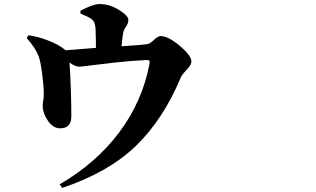

<svg xmlns="http://www.w3.org/2000/svg" viewBox="-20 -841 1540 937"><path d="M118.2 -668.9Q165 -663.1 218.3 -642.1Q271.5 -621.1 299.8 -595.7Q345.7 -598.6 448.2 -607.4Q448.2 -644.5 446.3 -701.2Q444.3 -735.4 426.8 -748Q410.2 -759.8 373 -774.4L372.1 -788.1Q433.6 -821.3 465.8 -821.3Q513.7 -821.3 560.1 -793Q606.4 -764.6 606.4 -743.2Q606.4 -727.5 595.2 -711.4Q584 -695.3 581.1 -680.7Q576.2 -652.3 573.2 -615.2Q668.9 -621.1 700.2 -626Q710.9 -627 731 -646Q751 -665 763.7 -665Q800.8 -665 857.4 -617.2Q914.1 -569.3 914.1 -541Q914.1 -524.4 890.6 -500Q867.2 -475.6 862.3 -462.9Q776.4 -257.8 643.1 -128.9Q509.8 0 283.2 76.2L271.5 58.6Q450.2 -45.9 562 -195.3Q673.8 -344.7 709 -526.4Q711.9 -540 709 -544.4Q706.1 -548.8 694.3 -547.9Q625 -544.9 548.8 -536.6Q472.7 -528.3 424.3 -522Q376 -515.6 367.2 -515.6Q345.7 -515.6 319.3 -536.1Q328.1 -393.6 328.1 -273.4Q328.1 -214.8 273.4 -214.8Q239.3 -214.8 213.9 -251.5Q188.5 -288.1 188.5 -324.2Q187.5 -330.1 190.4 -346.2Q193.4 -362.3 193.4 -371.1Q195.3 -401.4 187 -470.2Q178.7 -539.1 168.9 -565.4Q154.3 -605.5 110.4 -655.3Z"/></svg>

Font: Bpmf Zihi Serif Heavy
Style: Heavy
Weight: 900
Foundry: But Ko
Version: Version 1.320